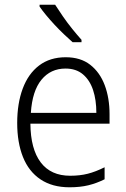

<svg xmlns="http://www.w3.org/2000/svg" viewBox="-20 -785 536 815"><path d="M259 -542Q322 -542 363 -510Q404 -478 424.5 -423.5Q445 -369 445 -300V-260H109Q110 -152 153 -95.5Q196 -39 278 -39Q319 -39 352.5 -47.5Q386 -56 424 -75V-24Q390 -7 355 1.5Q320 10 275 10Q202 10 152 -23.5Q102 -57 77.5 -118.5Q53 -180 53 -263Q53 -346 76.5 -409Q100 -472 146 -507Q192 -542 259 -542ZM258 -494Q195 -494 156 -446.5Q117 -399 111 -306H389Q389 -361 375 -403Q361 -445 332 -469.5Q303 -494 258 -494ZM214 -765Q228 -743 247 -715.5Q266 -688 287 -662Q308 -636 326 -616V-606H288Q271 -621 251 -640Q231 -659 211.5 -680Q192 -701 175.5 -721Q159 -741 148 -757V-765Z"/></svg>

Font: Noto Sans Thai SemiCondensed Light
Style: Regular
Weight: 300
Width: 4
Designer: Monotype Design Team
Foundry: Monotype Imaging Inc.
Version: Version 2.001